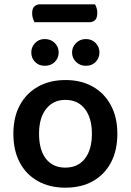

<svg xmlns="http://www.w3.org/2000/svg" viewBox="-20 -856 606 890"><path d="M393 -753H140Q136 -760 132.5 -771Q129 -782 129 -794Q129 -817 139.5 -826.5Q150 -836 166 -836H420Q425 -829 428 -818Q431 -807 431 -796Q431 -773 421 -763Q411 -753 393 -753ZM524 -236Q524 -159 494.5 -103Q465 -47 411 -16.5Q357 14 283 14Q210 14 155.5 -16.5Q101 -47 71.5 -103Q42 -159 42 -236Q42 -313 72 -368.5Q102 -424 156.5 -454.5Q211 -485 284 -485Q356 -485 410 -454.5Q464 -424 494 -368Q524 -312 524 -236ZM283 -393Q227 -393 194 -351.5Q161 -310 161 -236Q161 -161 193 -120Q225 -79 283 -79Q341 -79 373.5 -120.5Q406 -162 406 -236Q406 -309 373.5 -351Q341 -393 283 -393ZM252 -613Q252 -587 234 -569Q216 -551 187 -551Q160 -551 142.5 -569Q125 -587 125 -613Q125 -638 142.5 -656.5Q160 -675 187 -675Q216 -675 234 -656.5Q252 -638 252 -613ZM441 -613Q441 -587 423.5 -569Q406 -551 378 -551Q351 -551 332.5 -569Q314 -587 314 -613Q314 -638 332.5 -656.5Q351 -675 378 -675Q406 -675 423.5 -656.5Q441 -638 441 -613Z"/></svg>

Font: BalooTamma2SemiBold
Style: Regular
Weight: 600
Designer: Divya Kowshik, Shuchita Grover and Ek Type
Foundry: Ek Type
Version: Version 1.700